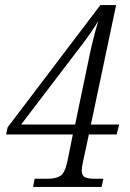

<svg xmlns="http://www.w3.org/2000/svg" viewBox="-20 -734 512 754"><path d="M110 0 116 -32H167Q200 -32 217.5 -43.5Q235 -55 245 -102L266 -206H4L10 -234L374 -714H436L337 -245H448L438 -206H329L306 -99Q304 -91 302.5 -81Q301 -71 301 -65Q301 -44 313.5 -38Q326 -32 353 -32H386L379 0ZM297 -552 63 -245H275L323 -475Q332 -521 343 -567Q354 -613 366 -652Q354 -631 333 -601Q312 -571 297 -552Z"/></svg>

Font: Noto Serif Tamil Condensed Light
Style: Italic
Weight: 300
Width: 3
Italic angle: -12°
Designer: Indian Type Foundry, Tom Grace, and the Monotype Design Team
Foundry: Monotype Imaging Inc.
Version: Version 2.003; ttfautohint (v1.8.4.7-5d5b)